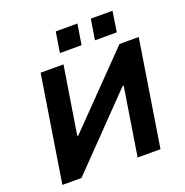

<svg xmlns="http://www.w3.org/2000/svg" viewBox="-157 -1057 1154 1199"><g transform="rotate(-20 420.5 -457.5)"><path d="M54 0 166 -705H318L246 -256H253L690 -705H818L706 0H554L626 -452H619L181 0ZM554 -779 576 -915H720L699 -779ZM321 -779 343 -915H487L465 -779Z"/></g></svg>

Font: Nunito Sans 6pt ExtraBold
Style: Italic
Weight: 800
Italic angle: -9°
Version: Version 3.101;gftools[0.9.27]